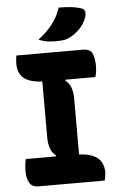

<svg xmlns="http://www.w3.org/2000/svg" viewBox="-61 -975 623 1016"><g transform="rotate(-5 250.0 -466.5)"><path d="M330 -122H198L208 -156Q190 -167 180 -192.5Q170 -218 170 -252Q170 -293 170 -333.5Q170 -374 170 -415Q170 -456 170 -496.5Q170 -537 170 -578H302L292 -544Q310 -533 320 -507.5Q330 -482 330 -448Q330 -407 330 -366.5Q330 -326 330 -285Q330 -244 330 -203.5Q330 -163 330 -122ZM453 0H102Q85 0 73 -6Q61 -12 54 -23.5Q47 -35 43.5 -51Q40 -67 40 -88Q40 -100 41 -111Q42 -122 43.5 -132.5Q45 -143 47 -150H307Q368 -150 401 -136Q434 -122 447 -98Q460 -74 460 -45Q460 -37 459 -29.5Q458 -22 456.5 -14.5Q455 -7 453 0ZM46 -700H398Q439 -700 449.5 -673Q460 -646 460 -608Q460 -601 459.5 -594Q459 -587 458 -579.5Q457 -572 455.5 -565Q454 -558 452 -550H195Q116 -550 78.5 -575Q41 -600 41 -658Q41 -664 41.5 -670Q42 -676 42.5 -681.5Q43 -687 44 -692Q45 -697 46 -700ZM290 -933Q317 -933 338.5 -931.5Q360 -930 378 -926.5Q396 -923 411 -918Q425 -913 428 -900.5Q431 -888 426 -872Q420 -854 411.5 -840Q403 -826 392.5 -814.5Q382 -803 369 -792.5Q356 -782 340 -773Q322 -763 304.5 -760Q287 -757 259 -757Q243 -757 228 -758.5Q213 -760 199 -763.5Q185 -767 169 -773Q200 -797 223 -821.5Q246 -846 263 -873.5Q280 -901 290 -933Z"/></g></svg>

Font: Recursive Casual ExtraBold
Style: Regular
Weight: 800
Version: Version 1.047